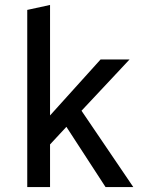

<svg xmlns="http://www.w3.org/2000/svg" viewBox="-20 -755 573 775"><path d="M90 0V-715L182 -735V-289L386 -515H503L309 -308L518 0H406L248 -243L182 -172V0Z"/></svg>

Font: Radio Canada
Style: Regular
Weight: 400
Designer: Charles Daoud, Etienne Aubert Bonn, Alexandre Saumier Demers, Jacques Le Bailly
Foundry: Radio-Canada
Version: Version 2.104;gftools[0.9.28.dev5+ged2979d]